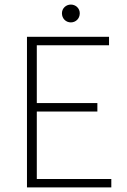

<svg xmlns="http://www.w3.org/2000/svg" viewBox="-20 -820 554 840"><path d="M98 0H467V-37H141V-332H406V-369H141V-622H457V-659H98ZM290 -722C311 -722 329 -738 329 -762C329 -784 311 -800 290 -800C269 -800 251 -784 251 -762C251 -738 269 -722 290 -722Z"/></svg>

Font: Source Sans Pro Light
Style: Regular
Weight: 300
Designer: Paul D. Hunt
Foundry: Adobe Systems Incorporated
Version: Version 3.006;hotconv 1.0.111;makeotfexe 2.5.65597